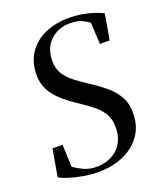

<svg xmlns="http://www.w3.org/2000/svg" viewBox="-141 -843 797 946"><g transform="rotate(-20 258.0 -370.0)"><path d="M210.5 11.5Q171 11.5 129.8 4Q88.5 -3.5 56.8 -14Q25 -24.5 13 -33.5L38 -175.5H90.5L95 -58.5Q113.5 -44.5 143.5 -30Q173.5 -15.5 214 -15.5Q242 -15.5 268.8 -24.2Q295.5 -33 317 -50.8Q338.5 -68.5 351.8 -96.2Q365 -124 366 -161.5Q367.5 -203.5 352 -232.8Q336.5 -262 309.2 -285.2Q282 -308.5 247 -331.5Q219.5 -349.5 191.2 -370.2Q163 -391 139.8 -415.5Q116.5 -440 102.2 -470.5Q88 -501 87.5 -539.5Q87.5 -608.5 119.8 -656Q152 -703.5 207.5 -727.8Q263 -752 331.5 -752Q372 -752 406.8 -745.5Q441.5 -739 467.5 -729.8Q493.5 -720.5 507.5 -712.5L484.5 -579H433.5L427.5 -691.5Q414 -703.5 390.2 -714.5Q366.5 -725.5 326.5 -725.5Q289 -725.5 256.5 -708.8Q224 -692 204.2 -660Q184.5 -628 184 -582.5Q183.5 -541 202 -511.5Q220.5 -482 251.5 -458.8Q282.5 -435.5 319 -411.5Q357 -387 391.5 -359Q426 -331 448.2 -294.2Q470.5 -257.5 470.5 -206.5Q471.5 -140.5 438.8 -91.5Q406 -42.5 347.2 -15.5Q288.5 11.5 210.5 11.5Z"/></g></svg>

Font: Merriweather 144pt
Style: Italic
Weight: 400
Italic angle: -7.8°
Version: Version 2.101